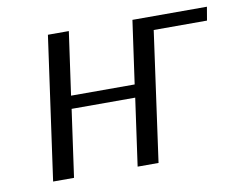

<svg xmlns="http://www.w3.org/2000/svg" viewBox="-61 -580 822 660"><g transform="rotate(-10 349.5 -250.0)"><path d="M699 -500 691 -453H505L442 0H369L402 -235H180L147 0H74L144 -500H217L186 -280H408L439 -500Z"/></g></svg>

Font: Arsenal
Style: Italic
Weight: 400
Italic angle: -9.10001°
Designer: Andrij Shevchenko
Foundry: Stairsfor
Version: Version 2.001;PS 002.001;hotconv 1.0.88;makeotf.lib2.5.64775